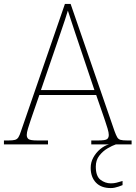

<svg xmlns="http://www.w3.org/2000/svg" viewBox="-24 -734 689 976"><path d="M-4 0V-20H18Q41 -20 52 -23Q63 -26 69.5 -36Q76 -46 83 -68L306 -714H335L558 -68Q566 -46 572 -36Q578 -26 589 -23Q600 -20 623 -20H645V0H440V-20H474Q512 -20 520.5 -27Q529 -34 529 -48Q529 -60 523 -80Q517 -100 510.5 -119Q504 -138 501 -147L465 -251H176L140 -147Q137 -138 130.5 -119Q124 -100 118 -80Q112 -60 112 -48Q112 -34 121 -27Q130 -20 167 -20H220V0ZM184 -276H456L379 -505Q370 -532 359 -564.5Q348 -597 338 -628Q328 -659 321 -680Q317 -665 306.5 -634Q296 -603 285 -570.5Q274 -538 266 -515ZM539 222Q490 222 463.5 194Q437 166 437 119Q437 91 450.5 66.5Q464 42 485.5 24Q507 6 530 0H565Q547 6 523 20Q499 34 481 57Q463 80 463 113Q463 162 487 180Q511 198 539 198Q555 198 567 195Q579 192 599 186V207Q589 211 579 214.5Q569 218 559 220Q549 222 539 222Z"/></svg>

Font: Noto Serif Bengali Thin
Style: Regular
Weight: 250
Version: Version 2.003